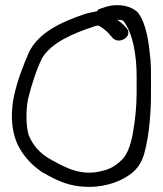

<svg xmlns="http://www.w3.org/2000/svg" viewBox="-20 -710 634 749"><path d="M34 -332C18 -254 27 -174 63 -121C84 -87 112 -61 143 -39C178 -20 220 5 271 14C350 28 420 11 468 -17C512 -42 534 -73 545 -120C562 -184 569 -269 569 -347V-412C569 -433 569 -454 567 -477C561 -541 552 -617 518 -661C494 -686 444 -699 392 -683L368 -675H367C363 -673 363 -671 358 -666C355 -666 316 -657 316 -657C216 -624 130 -582 93 -506C70 -453 47 -395 34 -332ZM89 -322C103 -379 121 -435 144 -483C180 -543 262 -579 348 -607H349V-608C354 -609 358 -610 359 -610H362C366 -610 372 -606 381 -600C387 -595 394 -590 403 -581L415 -567C441 -530 501 -568 474 -600L462 -613C454 -620 447 -626 437 -633C446 -633 455 -632 461 -629C499 -580 513 -494 513 -412V-348C513 -298 508 -248 500 -201C494 -160 481 -114 459 -90C440 -71 415 -51 381 -44C299 -21 238 -55 185 -84C138 -108 108 -142 91 -185C81 -225 81 -276 89 -322Z"/></svg>

Font: Stray Cat
Style: BdExt
Weight: 700
Version: Version 1.0